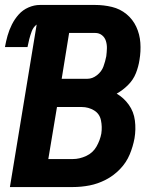

<svg xmlns="http://www.w3.org/2000/svg" viewBox="-35 -755 631 775"><path d="M5 0H259Q293 0 326.5 -6.5Q360 -13 392 -29.5Q424 -46 449.5 -72.5Q475 -99 488.5 -131.5Q502 -164 508 -197Q514 -233 509.5 -268.5Q505 -304 485 -332Q465 -360 436 -377Q461 -391 482 -412Q503 -433 513.5 -459.5Q524 -486 528 -513Q534 -548 531.5 -582.5Q529 -617 515 -647Q501 -677 475.5 -698Q450 -719 417 -727Q384 -735 349 -735H126Q103 -735 80 -725Q57 -715 40.5 -696.5Q24 -678 13 -656Q2 -634 -4.5 -611Q-11 -588 -15 -565H76Q79 -581 83 -596.5Q87 -612 93 -628.5Q99 -645 113 -656ZM214 -437 244 -622H349Q365 -622 376.5 -613Q388 -604 392.5 -589.5Q397 -575 396.5 -559.5Q396 -544 394 -528Q390 -507 382.5 -486.5Q375 -466 356.5 -451.5Q338 -437 318 -437ZM259 -113H160L195 -323H295Q322 -323 344.5 -309.5Q367 -296 372.5 -269.5Q378 -243 374 -216Q369 -189 354.5 -163.5Q340 -138 313 -125.5Q286 -113 259 -113Z"/></svg>

Font: Iosevka Sparkle Extrabold
Style: Italic
Weight: 800
Italic angle: -9°
Designer: Belleve Invis
Foundry: Belleve Invis
Version: Version 4.5.0; ttfautohint (v1.8.3)